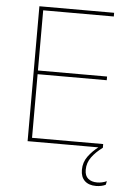

<svg xmlns="http://www.w3.org/2000/svg" viewBox="-57 -681 620 906"><g transform="rotate(5 253.5 -228.0)"><path d="M92.5 0V-639H112V0ZM99 0V-17.5H449V0ZM102.5 -319V-336.5H439.5V-319ZM98 -621.5V-639H446.5V-621.5ZM432.5 182.5Q397.5 182.5 378.5 164.2Q359.5 146 359.5 112.5V112Q359.5 76.5 380.2 48.2Q401 20 431.5 -3L449 -2V0Q417 23.5 397.2 50.5Q377.5 77.5 377.5 110V111Q377.5 139 393.5 152.2Q409.5 165.5 435.5 165.5Q447 165.5 458.2 163.2Q469.5 161 481.5 155.5L478 172.5Q470.5 177 457.5 179.8Q444.5 182.5 432.5 182.5Z"/></g></svg>

Font: Anek Latin Thin
Style: Regular
Weight: 250
Designer: Yesha Goshar
Foundry: Ek Type
Version: Version 1.003